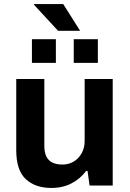

<svg xmlns="http://www.w3.org/2000/svg" viewBox="-20 -917 641 949"><path d="M234.2 12Q154.3 12 107.3 -31.8Q60.3 -75.6 60.3 -174.3V-526.4H199.1V-196.7Q199.1 -163 209.7 -142.4Q220.4 -121.9 240.4 -112.8Q260.5 -103.7 288.8 -103.7Q320 -103.7 344.8 -118.7Q369.6 -133.7 384 -160.2Q398.4 -186.6 398.4 -219.6V-526.4H537.1V0H422.7L412.7 -72.2H405.7Q378.2 -34.4 334.4 -11.2Q290.5 12 234.2 12ZM137.8 -606.3V-723.4H256.2V-606.3ZM344.5 -606.3V-723.4H463.7V-606.3ZM375.9 -764.8H267L147.7 -893.8L149 -897H292.5Z"/></svg>

Font: Archivo Variable SemiBold
Style: Regular
Weight: 600
Designer: Hector Gatti
Foundry: Omnibus-Type
Version: Version 2.001